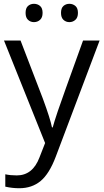

<svg xmlns="http://www.w3.org/2000/svg" viewBox="-20 -748 544 1008"><path d="M1 -535.2H87.9L205.1 -230Q243.7 -125.5 252.9 -79.1H256.8Q263.2 -104 283.4 -164.3Q303.7 -224.6 416 -535.2H502.9L272.9 74.2Q238.8 164.6 193.1 202.4Q147.5 240.2 81.1 240.2Q43.9 240.2 7.8 231.9V167Q34.7 172.9 67.9 172.9Q151.4 172.9 187 79.1L216.8 2.9ZM114.3 -680.2Q114.3 -705.6 127.2 -716.8Q140.1 -728 158.2 -728Q176.8 -728 190.2 -716.8Q203.6 -705.6 203.6 -680.2Q203.6 -655.8 190.2 -643.8Q176.8 -631.8 158.2 -631.8Q140.1 -631.8 127.2 -643.8Q114.3 -655.8 114.3 -680.2ZM300.3 -680.2Q300.3 -705.6 313.2 -716.8Q326.2 -728 344.2 -728Q362.3 -728 375.7 -716.8Q389.2 -705.6 389.2 -680.2Q389.2 -655.8 375.7 -643.8Q362.3 -631.8 344.2 -631.8Q326.2 -631.8 313.2 -643.8Q300.3 -655.8 300.3 -680.2Z"/></svg>

Font: HunimalSansv1.5
Style: Regular
Weight: 400
Foundry: Ascender Corporation
Version: Version 1.10